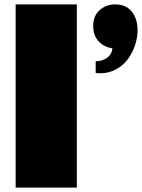

<svg xmlns="http://www.w3.org/2000/svg" viewBox="-20 -855 647 875"><path d="M51.3 0ZM404.8 -737.3Q404.8 -783.2 434.3 -809.1Q463.9 -835 504.4 -835Q554.7 -835 580.8 -801.8Q606.9 -768.6 606.9 -717.8Q606.9 -683.6 595.5 -649.2Q584 -614.7 563 -585.9Q542 -557.1 509 -539.1Q476.1 -521 437.5 -521Q426.8 -521 416 -522.5V-575.7Q446.8 -576.2 468.5 -592Q490.2 -607.9 492.2 -635.3Q455.6 -639.2 430.2 -665.8Q404.8 -692.4 404.8 -737.3ZM330.1 0H51.3V-835H330.1Z"/></svg>

Font: Coda ExtraBold
Style: Regular
Weight: 800
Version: Version 2.001; ttfautohint (v0.8) -r 50 -G 200 -x